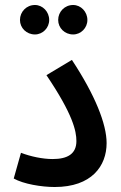

<svg xmlns="http://www.w3.org/2000/svg" viewBox="-20 -744 485 769"><path d="M120 -606C151 -606 177 -632 177 -664C177 -697 151 -724 120 -724C86 -724 60 -697 60 -664C60 -632 86 -606 120 -606ZM273 -606C304 -606 330 -632 330 -664C330 -697 304 -724 273 -724C239 -724 213 -697 213 -664C213 -632 239 -606 273 -606ZM35 -29C74 -7 146 5 199 5C347 5 407 -79 407 -171C407 -247 361 -363 268 -504L166 -443C272 -286 286 -219 286 -179C286 -128 251 -107 191 -107C151 -107 103 -117 64 -132Z"/></svg>

Font: Noto Sans Arabic UI Cn SmBd
Style: Regular
Weight: 600
Width: 3
Designer: Monotype Design Team, Nadine Chahine and Nizar Qandah
Foundry: Monotype Imaging Inc.
Version: Version 2.010